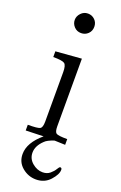

<svg xmlns="http://www.w3.org/2000/svg" viewBox="-169 -715 615 979"><g transform="rotate(20 138.5 -226.0)"><path d="M33 0V-31Q86 -31 98.5 -37.5Q111 -44 111 -76V-345Q111 -382 98.5 -391Q86 -400 37 -400V-431L177 -442V-75Q177 -45 187.5 -38Q198 -31 247 -31V0Q238 0 218.5 -1Q199 -2 189 -2Q152 10 139 24Q104 57 104 94Q104 127 130 149Q156 171 186 171Q210 171 226 157.5Q242 144 250 130Q258 116 263 116Q272 116 272 127Q272 152 242.5 184.5Q213 217 167 217Q125 217 92 189.5Q59 162 59 118Q59 56 129 -3ZM75 -616Q75 -636 90.5 -652.5Q106 -669 128 -669Q150 -669 165.5 -654Q181 -639 181 -616Q181 -593 165.5 -578Q150 -563 128 -563Q105 -563 90 -579Q75 -595 75 -616Z"/></g></svg>

Font: CMU Serif
Style: Roman
Weight: 500
Version: Version 0.7.0